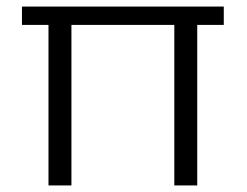

<svg xmlns="http://www.w3.org/2000/svg" viewBox="-20 -566 753 586"><path d="M663 -546V-490H582V0H512V-490H198V0H128V-490H47V-546Z"/></svg>

Font: A Bank Premium Light
Style: Regular
Weight: 300
Designer: Ninad Kale (Devanagari), Jonny Pinhorn (Latin), Htun Naung (Myanmar)
Foundry: Indian Type Foundry
Version: 4.004